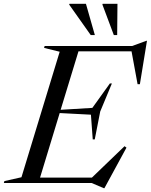

<svg xmlns="http://www.w3.org/2000/svg" viewBox="-59 -955 787 1002"><path d="M482.5 27 419 0H-39L-36 -10L53 -30L252.5 -685L171 -705L174 -715H631L704.5 -742H708L671 -515.5H659L627.5 -687H350.5L257.5 -382L423 -392L514.5 -519.5H525L464 -373L435.5 -227.5H425L415.5 -356.5L252.5 -365L150 -28H420.5L591 -192L601 -184.5L486 27ZM436 -772H414.5L302 -931L303.5 -935H389.5ZM552.5 -772H535L475.5 -931L476.5 -935H554Z"/></svg>

Font: Newsreader 72pt
Style: Italic
Weight: 400
Italic angle: -17°
Designer: Hugues Gentile
Foundry: Production Type
Version: Version 1.003; ttfautohint (v1.8.3)